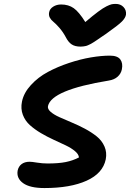

<svg xmlns="http://www.w3.org/2000/svg" viewBox="-20 -952 661 977"><path d="M568.8 -932.1Q593.3 -932.1 608.4 -916.3Q623.5 -900.4 621.1 -877.9Q618.7 -861.3 600.6 -842.8Q582.5 -824.2 518.1 -778.8Q509.3 -772.9 494.6 -762.9Q480 -752.9 474.4 -749Q468.8 -745.1 458.3 -738.3Q447.8 -731.4 442.9 -729Q438 -726.6 430.2 -722.9Q422.4 -719.2 417 -718Q411.6 -716.8 404.5 -715.8Q397.5 -714.8 390.1 -714.8Q361.8 -714.8 344.7 -726.1Q327.6 -737.3 314 -764.2Q299.8 -790.5 281.5 -811.3Q263.2 -832 251.7 -841.1Q240.2 -850.1 233.6 -862.1Q227.1 -874 230 -889.2Q232.9 -906.7 250.5 -918Q268.1 -929.2 291 -929.2Q328.6 -929.2 355.2 -910.4Q381.8 -891.6 414.1 -839.8Q452.6 -872.6 478.8 -892.1Q504.9 -911.6 522 -919.9Q539.1 -928.2 547.9 -930.2Q556.6 -932.1 568.8 -932.1ZM206.1 4.9Q132.3 4.9 97.7 -20Q63 -44.9 69.8 -84Q74.2 -105 89.8 -116.9Q105.5 -128.9 130.9 -128.9Q142.1 -128.9 168.7 -124.5Q195.3 -120.1 222.2 -120.1Q277.8 -120.1 314.5 -127.4Q351.1 -134.8 381.8 -150.9Q380.4 -167 361.6 -182.9Q342.8 -198.7 314.7 -212.2Q286.6 -225.6 253.4 -240.7Q220.2 -255.9 188.7 -274.4Q157.2 -293 132.6 -314.9Q107.9 -336.9 96.2 -367.9Q84.5 -398.9 91.8 -435.1Q101.1 -480 137.5 -519.5Q173.8 -559.1 223.4 -585.7Q272.9 -612.3 331.1 -631.6Q389.2 -650.9 442.6 -659.9Q496.1 -668.9 539.1 -668.9Q578.1 -668.9 592.3 -649.4Q606.4 -629.9 600.1 -599.1Q595.7 -577.1 578.6 -561.8Q561.5 -546.4 533.2 -542Q242.2 -494.6 224.1 -412.1Q221.2 -397.5 237.5 -383.1Q253.9 -368.7 282 -356Q310.1 -343.3 344.2 -329.1Q378.4 -314.9 411.9 -297.1Q445.3 -279.3 471.9 -258.1Q498.5 -236.8 511.7 -206.5Q524.9 -176.3 518.1 -141.1Q503.4 -69.8 420.7 -32.5Q337.9 4.9 206.1 4.9Z"/></svg>

Font: Shantell Sans Irregular Bouncy
Style: Italic
Weight: 600
Italic angle: -11.31°
Designer: Stephen Nixon, Anya Danilova, Shantell Martin
Foundry: Arrow Type
Version: Version 1.006;[9816181b4]